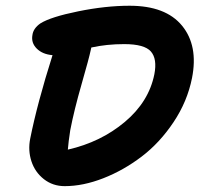

<svg xmlns="http://www.w3.org/2000/svg" viewBox="-20 -677 699 662"><path d="M203.1 -35.2Q162.1 -35.2 131.3 -59.3Q100.6 -83.5 88.4 -120.8Q76.2 -158.2 84 -198.2Q108.4 -320.8 161.1 -486.8Q126.5 -489.7 106.7 -509.5Q86.9 -529.3 91.8 -556.2Q94.7 -579.1 119.1 -596.2Q154.8 -618.7 249.5 -637.9Q344.2 -657.2 426.8 -657.2Q551.3 -657.2 607.7 -588.4Q664.1 -519.5 642.1 -408.2Q626 -327.1 578.4 -255.9Q530.8 -184.6 468.5 -137.2Q406.2 -89.8 336.4 -62.5Q266.6 -35.2 203.1 -35.2ZM222.2 -228Q215.8 -186.5 213.9 -161.1Q327.6 -187 410.4 -256.6Q493.2 -326.2 512.2 -420.9Q522.5 -474.1 500.2 -499.5Q478 -524.9 408.2 -524.9Q347.7 -524.9 294.9 -513.2Q294.4 -511.7 293.9 -508.8Q293.5 -505.9 293 -504.9Q287.1 -476.6 261.5 -387.5Q235.8 -298.3 222.2 -228Z"/></svg>

Font: Shantell Sans Irregular
Style: Italic
Weight: 600
Italic angle: -11.31°
Designer: Stephen Nixon, Anya Danilova, Shantell Martin
Foundry: Arrow Type
Version: Version 1.006;[9816181b4]